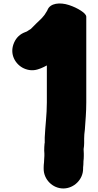

<svg xmlns="http://www.w3.org/2000/svg" viewBox="-20 -823 557 1086"><path d="M233 -45V-15C233 -13.7 232.7 -12.3 232 -11C230.7 1.7 230 15 230 29C230.7 36.3 231 41.7 231 45V59C231 69 229 82 229 94V95C227.7 105 227 114.7 227 124V132C227 192 277.7 243 338 243C398.3 243 450 192 450 132V125C451.3 114.3 452 104 452 94V90C453.3 80 454 69.7 454 59V45C454 39.7 453.7 32.3 453 23V20C455 8 456 -3.3 456 -14V-40C456.7 -49.3 457 -57 457 -63C458.3 -71 459.3 -80 460 -90C463.4 -141 468 -187.8 468 -244V-728C468 -738 458 -749.5 438 -762.5C418 -775.5 395.3 -786.2 370 -794.5C320.7 -810.7 262.8 -806.7 248 -765C247.3 -763 246 -760.7 244 -758C237.9 -749.9 233.9 -739.9 228 -734L216 -720C214.7 -718 212.3 -715.7 209 -713C199.7 -704.3 192 -697 186 -691L154 -659C146.7 -654.1 139.5 -650.6 132 -645L122 -641C93.3 -630.3 72.7 -610.8 60 -582.5C30 -515.4 69.5 -456.6 115.5 -436C143.8 -423.3 172.3 -422.3 201 -433L212 -437C223.3 -441.7 234.3 -447 245 -453V-244C245 -172.1 236.1 -113.2 233 -45Z"/></svg>

Font: Smoothie
Style: Blk
Weight: 900
Foundry: Cannot Into Space Fonts
Version: Version 0.8